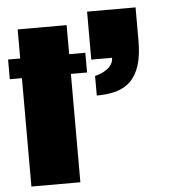

<svg xmlns="http://www.w3.org/2000/svg" viewBox="-109 -892 937 948"><g transform="rotate(-5 360.0 -418.0)"><path d="M251 0H8.3V-537.1H-51.8V-634.8H8.3V-778.8H251V-634.8H331.1V-537.1H251ZM369.1 -516.6Q394.5 -522.5 414.6 -533.7Q423.3 -538.6 431.4 -544.7Q439.5 -550.8 446 -558.8Q452.6 -566.9 456.5 -576.9Q460.4 -586.9 460.4 -598.6H357.4V-836.4H597.7V-671.9Q597.7 -597.7 582 -549.1Q566.4 -500.5 537.1 -471.7Q507.8 -442.9 465.3 -431.2Q422.9 -419.4 369.1 -419.4Z"/></g></svg>

Font: Coda Caption ExtraBold
Style: Regular
Weight: 800
Designer: vernon adams
Foundry: vernon adams
Version: Version 1.002